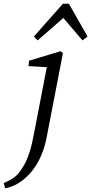

<svg xmlns="http://www.w3.org/2000/svg" viewBox="-108 -763 490 1031"><path d="M-80 248 -88 220Q-70 212 -55.5 204.5Q-41 197 -29 187.5Q-17 178 -7 166Q10 144 24.5 117.5Q39 91 51.5 51.5Q64 12 75 -48L146 -416L165 -401L45 -408L48 -437L217 -488L230 -478L142 -23Q133 23 116.5 64Q100 105 76.5 138.5Q53 172 21 199Q-3 219 -28.5 231Q-54 243 -80 248ZM335 -546 212 -690H259L94 -546L74 -567L230 -743H262L362 -567Z"/></svg>

Font: Source Serif 4
Style: Italic
Weight: 400
Italic angle: -12°
Designer: Frank Grießhammer
Foundry: Adobe Systems Incorporated
Version: Version 4.004;hotconv 1.0.116;makeotfexe 2.5.65601